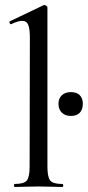

<svg xmlns="http://www.w3.org/2000/svg" viewBox="-20 -745 350 765"><path d="M38 0Q36 0 36 -6Q36 -12 38 -12Q75 -12 86.5 -25.5Q98 -39 98 -81L99 -595Q99 -630 92.5 -646Q86 -662 68 -662Q53 -662 25 -649Q21 -647 18.5 -653Q16 -659 19 -660L153 -724Q155 -725 157 -725Q160 -725 164.5 -722Q169 -719 169 -715V-81Q169 -40 180 -26Q191 -12 228 -12Q232 -12 232 -6Q232 0 228 0Q210 0 185.5 -1Q161 -2 133 -2Q106 -2 81.5 -1Q57 0 38 0ZM262 -283Q240 -283 226.5 -296Q213 -309 213 -332Q213 -353 226.5 -365.5Q240 -378 262 -378Q286 -378 298 -365.5Q310 -353 310 -332Q310 -309 298 -296Q286 -283 262 -283Z"/></svg>

Font: Cormorant Medium
Style: Regular
Weight: 500
Designer: Christian Thalmann (Catharsis Fonts)
Foundry: Catharsis Fonts
Version: Version 4.000